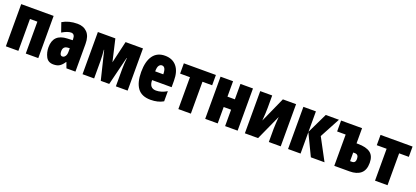

<svg xmlns="http://www.w3.org/2000/svg" viewBox="33 -1459 5125 2365"><g transform="rotate(20 2595.5 -276.5)"><path d="M46 -553V0H210V-418H307V0H471V-553Z M794 -198Q794 -163 779 -141.5Q764 -120 742 -120Q707 -120 707 -176Q707 -240 766 -245L794 -247ZM586 -513 628 -392Q699 -434 744 -434Q794 -434 794 -366V-352L724 -349Q543 -342 543 -169Q543 -102 572 -46Q601 10 671 10Q722 10 752.5 -10.5Q783 -31 810 -73H813L840 0H958V-363Q958 -464 910 -513.5Q862 -563 782 -563Q669 -563 586 -513Z M1414 -553 1347 -264 1280 -553H1051V0H1203V-225Q1203 -264 1200.5 -300.5Q1198 -337 1195 -373H1199L1290 0H1401L1493 -373H1497Q1493 -339 1490.5 -300.5Q1488 -262 1488 -226V0H1642V-553Z M1720 -274Q1720 -136 1773.5 -63Q1827 10 1945 10Q2041 10 2110 -30V-163Q2039 -120 1969 -120Q1881 -120 1881 -225H2137V-310Q2137 -432 2082.5 -497Q2028 -562 1930 -562Q1827 -562 1773.5 -487.5Q1720 -413 1720 -274ZM1986 -339H1880Q1880 -393 1895.5 -415Q1911 -437 1934 -437Q1986 -437 1986 -339Z M2598 -553H2178V-418H2307V0H2471V-418H2598Z M2659 -553V0H2823V-215H2920V0H3084V-553H2920V-351H2823V-553Z M3179 -553V0H3352L3502 -331Q3499 -290 3496 -251Q3493 -212 3493 -173V0H3649V-553H3476L3327 -221Q3331 -275 3333.5 -312.5Q3336 -350 3336 -392V-553Z M3909 -285V-553H3745V0H3909V-281L4044 0H4223L4069 -288L4211 -553H4038Z M4239 -553V-410H4351V0H4551Q4645 0 4697 -44Q4749 -88 4749 -183Q4749 -274 4695 -314Q4641 -354 4532 -354H4514V-553ZM4585 -175Q4585 -121 4539 -121H4514V-234H4536Q4585 -234 4585 -175Z M5176 -553H4756V-418H4885V0H5049V-418H5176Z"/></g></svg>

Font: Noto Sans Display Condensed Black
Style: Regular
Weight: 900
Width: 3
Designer: Monotype Design team
Foundry: Monotype Imaging Inc.
Version: 1.000